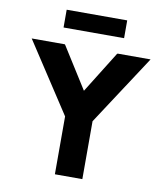

<svg xmlns="http://www.w3.org/2000/svg" viewBox="-107 -1117 1053 1212"><g transform="rotate(10 420.0 -511.0)"><path d="M221 -916 222 -915H608L609 -916V-1028L608 -1029H222L221 -1028ZM328 -364V6L329 7H503L504 6V-364L797 -812H586L582 -809L417 -544L250 -809L247 -812H35Z"/></g></svg>

Font: Hussar Woodtype
Style: SeBd
Weight: 900
Foundry: Cannot Into Space Fonts
Version: Version 1.07